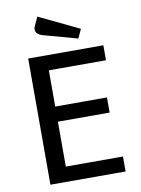

<svg xmlns="http://www.w3.org/2000/svg" viewBox="-98 -983 769 1049"><g transform="rotate(-10 286.0 -458.5)"><path d="M512 0H95V-700H512V-617H195V-416H482V-332H195V-83H512ZM157 -852Q157 -859 161 -867L184 -917L407 -810L384 -760L199 -811Q157 -822 157 -852Z"/></g></svg>

Font: Voces
Style: Regular
Weight: 400
Designer: Ana Paula Megda, Pablo Ugerman
Foundry: Ana Paula Megda, Pablo Ugerman
Version: Version 1.003